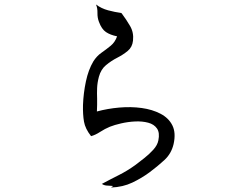

<svg xmlns="http://www.w3.org/2000/svg" viewBox="-20 -788 1040 856"><path d="M754 -146Q744 -103 713 -74.5Q682 -46 647 -20Q612 6 570 26Q528 46 476 48Q477 45 480 44.5Q483 44 483 41Q462 40 452.5 39Q443 38 434 32Q471 12 509 -7Q547 -26 583 -52Q600 -65 622.5 -82.5Q645 -100 663.5 -120.5Q682 -141 686 -162Q693 -196 680 -215Q667 -234 640.5 -241Q614 -248 582.5 -246.5Q551 -245 520.5 -238Q490 -231 470 -223Q448 -214 426.5 -200Q405 -186 386 -181Q360 -214 354.5 -245.5Q349 -277 350 -320Q352 -373 363 -425Q374 -477 396 -514Q411 -538 432.5 -553Q454 -568 473.5 -584Q493 -600 502 -626Q472 -632 452.5 -645Q433 -658 421 -691Q414 -709 414.5 -730.5Q415 -752 408 -768Q432 -750 462 -742Q492 -734 521 -730Q522 -728 525 -725Q543 -701 560 -672Q577 -643 573 -607Q570 -578 549.5 -561Q529 -544 502.5 -530.5Q476 -517 453 -498Q430 -479 421 -446Q414 -420 413 -396Q412 -372 413 -348Q413 -334 413 -320Q413 -306 412 -291Q460 -304 512 -308.5Q564 -313 611.5 -306.5Q659 -300 695.5 -281Q732 -262 748.5 -229Q765 -196 754 -146Z"/></svg>

Font: Yuji Mai
Style: Regular
Weight: 400
Designer: Kataoka Yuji
Foundry: Kinuta Font Factory
Version: Version 3.002